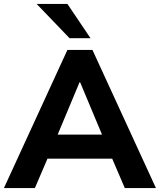

<svg xmlns="http://www.w3.org/2000/svg" viewBox="-26 -960 816 980"><path d="M-6 0 318 -705H446L770 0H611L527 -196L590 -150H173L236 -196L152 0ZM380 -540 252 -234 225 -273H538L511 -234L383 -540ZM329 -765 161 -940H318L436 -765Z"/></svg>

Font: Nunito Sans 11pt ExtraBold
Style: Regular
Weight: 800
Version: Version 3.101;gftools[0.9.27]